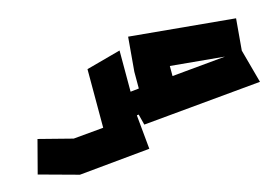

<svg xmlns="http://www.w3.org/2000/svg" viewBox="-73 -529 1183 810"><g transform="rotate(-15 518.5 -124.0)"><path d="M187 131 15 84 53 -61 201 -23 333 -35V-291L484 -332V-152L521 -156V-229L534 -379L994 -336L982 -198L1022 -51L504 -3L492 -50L484 -49V-46L498 101L187 131ZM672 -214V-170L907 -192Z"/></g></svg>

Font: Blaka
Style: Regular
Weight: 400
Designer: Mohamed Gaber
Foundry: Kief Type Foundry
Version: Version 1.003; ttfautohint (v1.8.4.7-5d5b)